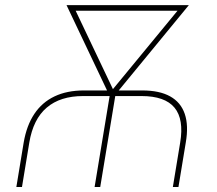

<svg xmlns="http://www.w3.org/2000/svg" viewBox="-20 -748 868 768"><path d="M45.4 0 74.7 -177.7Q86.4 -246.1 117.4 -292.5Q148.4 -338.9 198.2 -362.5Q248 -386.2 315.4 -386.2H548.8Q618.2 -386.2 660.6 -362.5Q703.1 -338.9 719 -292.5Q734.9 -246.1 723.1 -177.7L693.8 0H671.4L700.7 -177.7Q716.3 -271 678 -317.4Q639.6 -363.8 545.9 -363.8H312.5Q221.2 -363.8 167 -317.6Q112.8 -271.5 97.2 -177.7L67.9 0ZM358.4 0 419.4 -369.1H441.9L380.9 0ZM421.4 -358.4 246.1 -727.5H272L432.6 -389.6L428.2 -358.4ZM425.8 -358.4 430.2 -389.6 708.5 -727.5H735.4L432.1 -358.4ZM265.6 -705.1 269.5 -727.5H710L706.1 -705.1Z"/></svg>

Font: Inter 18pt Thin
Style: Italic
Weight: 250
Italic angle: -9.3988°
Version: Version 4.001;git-66647c0bb